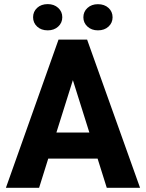

<svg xmlns="http://www.w3.org/2000/svg" viewBox="-20 -901 700 921"><path d="M209 -755.4Q177.7 -755.4 158.2 -773.4Q138.7 -791.5 138.7 -818.4Q138.7 -845.2 158.2 -863.3Q177.7 -881.3 209 -881.3Q239.3 -881.3 259 -863.3Q278.8 -845.2 278.8 -818.4Q278.8 -791.5 259 -773.4Q239.3 -755.4 209 -755.4ZM449.7 -755.4Q419.4 -755.4 399.7 -773.4Q379.9 -791.5 379.9 -817.9Q379.9 -845.2 399.7 -863Q419.4 -880.9 449.7 -880.9Q481 -880.9 500.5 -863Q520 -845.2 520 -817.9Q520 -791.5 500.5 -773.4Q481 -755.4 449.7 -755.4ZM492.2 0 448.2 -140.1H211.4L167.5 0H8.3L260.7 -710.9H397.9L651.9 0ZM250.5 -265.1H408.7L329.6 -516.6Z"/></svg>

Font: Robert Sans Black
Style: Regular
Weight: 900
Designer: Christian Robertson (extended by Adam Twardoch)
Foundry: Google
Version: Version 12.135;April 2, 2019;FontCreator 11.5.0.2425 64-bit;